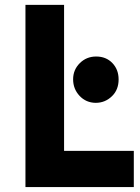

<svg xmlns="http://www.w3.org/2000/svg" viewBox="-20 -757 566 777"><path d="M369.1 -528.3Q409.2 -528.3 434.6 -502Q460 -475.6 460 -435.5Q460 -394 433.6 -368.2Q405.8 -340.8 367.2 -340.8Q328.1 -341.3 302 -369.1Q275.9 -397 275.9 -436Q275.9 -474.6 303 -501.5Q330.1 -528.3 369.1 -528.3ZM83 0V-737.3H239.3V-146.5H521.5V0Z"/></svg>

Font: New Shape
Style: Bold
Weight: 700
Designer: Wojciech Kalinowski "wmk69" (wmk69@o2.pl)
Foundry: Wojciech Kalinowski "wmk69" (wmk69@o2.pl)
Version: Version 2.1.1; 2021-05-14